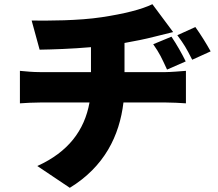

<svg xmlns="http://www.w3.org/2000/svg" viewBox="-20 -817 1040 916"><path d="M574 -473V-612C624 -621 671 -630 717 -642C735 -646 765 -654 806 -664L707 -797C656 -772 572 -751 466 -735C355 -718 208 -718 131 -719L169 -580C231 -581 324 -584 414 -592V-473H170C138 -473 105 -476 75 -479V-324C102 -326 141 -328 171 -328H407C383 -195 306 -92 158 -25L313 79C478 -22 550 -169 569 -328H773C802 -328 837 -326 867 -324V-479C844 -477 791 -473 770 -473ZM866 -524C848 -561 823 -605 798 -642L711 -606C743 -560 750 -543 777 -485ZM826 -649C859 -604 868 -589 897 -532L985 -572C965 -608 938 -652 912 -688Z"/></svg>

Font: Noto Sans T Chinese Black
Style: Bold
Weight: 900
Designer: Ryoko NISHIZUKA (kana & ideographs); Paul D. Hunt (Latin, Greek & Cyrillic); Wenlong ZHANG (bopomofo); Sandoll Communica
Foundry: Adobe Systems Incorporated
Version: Version 1.000;PS 1;hotconv 1.0.78;makeotf.lib2.5.61930